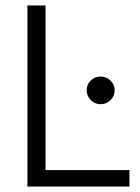

<svg xmlns="http://www.w3.org/2000/svg" viewBox="-20 -680 509 700"><path d="M80 0V-660H146V-60H452V0ZM347 -300Q326 -300 311 -315Q296 -330 296 -351Q296 -372 311 -386.5Q326 -401 347 -401Q367 -401 382.5 -386.5Q398 -372 398 -351Q398 -330 383 -315Q368 -300 347 -300Z"/></svg>

Font: Lil Grotesk
Style: Regular
Weight: 400
Designer: Bastien Sozeau
Foundry: NBR — Bastien Sozeau
Version: Version 4.002; ttfautohint (v1.8.4.7-5d5b)